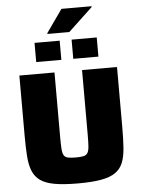

<svg xmlns="http://www.w3.org/2000/svg" viewBox="-68 -1128 870 1187"><g transform="rotate(-5 367.5 -534.0)"><path d="M367 8Q280 8 223.5 -2Q167 -12 135 -34.5Q103 -57 87.5 -94Q72 -131 68 -186Q64 -241 64 -315V-688H282V-284Q282 -240 284 -213.5Q286 -187 293.5 -174Q301 -161 318.5 -157Q336 -153 367 -153Q399 -153 416 -157Q433 -161 441 -174Q449 -187 451 -213.5Q453 -240 453 -284V-688H670V-315Q670 -241 666 -186Q662 -131 647 -94Q632 -57 599.5 -34.5Q567 -12 511 -2Q455 8 367 8ZM175 -762V-881H331V-762ZM405 -762V-881H561V-762ZM259 -929V-934L359 -1076H546V-1071L395 -929Z"/></g></svg>

Font: Saira SemiExpanded ExtraBold
Style: Regular
Weight: 800
Width: 6
Designer: Hector Gatti with collaboration of the Omnibus-Type team
Foundry: Omnibus-Type
Version: Version 1.101